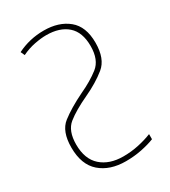

<svg xmlns="http://www.w3.org/2000/svg" viewBox="-181 -813 807 913"><g transform="rotate(-30 222.5 -357.0)"><path d="M62 -690 72 -668Q107 -685 143 -692Q179 -699 207 -699Q281 -699 323 -662Q365 -625 365 -549Q365 -473 321.5 -439Q278 -405 215 -376Q139 -339 91.5 -302Q44 -265 44 -176Q44 -82 97 -36Q150 10 237 10Q283 10 324.5 1.5Q366 -7 396 -19V-47Q364 -34 323 -25Q282 -16 238 -16Q162 -16 116.5 -56.5Q71 -97 71 -177Q71 -252 112 -285Q153 -318 228 -353Q297 -385 345 -424Q393 -463 393 -551Q393 -640 341.5 -682Q290 -724 208 -724Q130 -724 62 -690Z"/></g></svg>

Font: Noto Sans Display SemiCondensed Thin
Style: Regular
Weight: 250
Width: 4
Designer: Monotype Design team
Foundry: Monotype Imaging Inc.
Version: 1.000